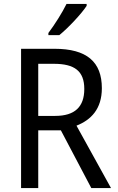

<svg xmlns="http://www.w3.org/2000/svg" viewBox="-20 -964 603 984"><path d="M424 -934V-944H321C299 -899 261 -839 228 -795V-784H284C329 -820 399 -895 424 -934ZM259 -714H88V0H176V-296H292L448 0H549L372 -320C446 -349 502 -405 502 -512C502 -647 425 -714 259 -714ZM256 -637C362 -637 412 -600 412 -508C412 -417 364 -370 263 -370H176V-637Z"/></svg>

Font: Noto Sans Thai Looped SemiCondensed
Style: Regular
Weight: 400
Width: 4
Designer: Sasikarn Vongin, Ben Mitchell
Foundry: The Fontpad Ltd
Version: Version 1.001